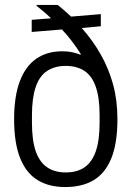

<svg xmlns="http://www.w3.org/2000/svg" viewBox="-20 -743 531 775"><path d="M243 12Q177 12 131 -16.5Q85 -45 61 -105.5Q37 -166 37 -262Q37 -354 60 -415Q83 -476 126.5 -506Q170 -536 232 -536Q252 -536 270 -532.5Q288 -529 305 -522L306 -525Q289 -552 270 -577Q251 -602 230 -624L108 -614V-663L186 -669Q172 -683 157 -695.5Q142 -708 127 -720L129 -723H213Q222 -716 231 -708Q240 -700 249.5 -692Q259 -684 267 -676L387 -686V-637L310 -630Q355 -579 387 -522.5Q419 -466 436.5 -402Q454 -338 454 -262Q454 -165 429.5 -104.5Q405 -44 358.5 -16Q312 12 243 12ZM245 -47Q291 -47 321 -67.5Q351 -88 366.5 -132Q382 -176 382 -247V-278Q382 -349 366.5 -393Q351 -437 320.5 -457Q290 -477 245 -477Q201 -477 170 -456.5Q139 -436 124 -391.5Q109 -347 109 -278V-247Q109 -176 124.5 -132Q140 -88 170.5 -67.5Q201 -47 245 -47Z"/></svg>

Font: Archivo SemiCondensed Light
Style: Regular
Weight: 300
Width: 4
Designer: Hector Gatti
Foundry: Omnibus-Type
Version: Version 2.001